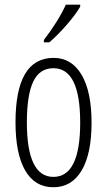

<svg xmlns="http://www.w3.org/2000/svg" viewBox="-20 -786 455 816"><path d="M320.8 -766.1V-757.8Q302.7 -725.6 263.2 -680.2Q223.6 -634.8 189.5 -606H166.5V-616.2Q228 -696.3 259.8 -766.1ZM208 -540Q284.2 -540 326.7 -468.3Q369.1 -396.5 369.1 -264.4Q369.1 -132.3 326.9 -61.3Q284.7 9.8 206.5 9.8Q128.4 9.8 87.2 -61.3Q45.9 -132.3 45.9 -266.1Q45.9 -540 208 -540ZM207 -496.1Q148.4 -496.1 121.3 -439.2Q94.2 -382.3 94.2 -266.1Q94.2 -34.2 207 -34.2Q320.8 -34.2 320.8 -265.1Q320.8 -496.1 207 -496.1Z"/></svg>

Font: Open Sans Hebrew Condensed Light
Style: Regular
Weight: 300
Width: 3
Foundry: Ascender Corporation, Yanek Iontef
Version: Version 2.001;PS 002.001;hotconv 1.0.70;makeotf.lib2.5.58329